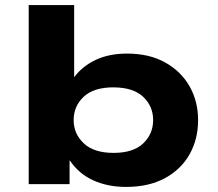

<svg xmlns="http://www.w3.org/2000/svg" viewBox="-20 -725 860 756"><path d="M476 11Q405 11 348 -14.5Q291 -40 255 -93H254V0H93V-705H272V-421Q304 -464 356.5 -489Q409 -514 480 -514Q568 -514 630.5 -479Q693 -444 726.5 -385Q760 -326 760 -252Q760 -177 726.5 -117.5Q693 -58 629.5 -23.5Q566 11 476 11ZM427 -123Q505 -123 544 -160.5Q583 -198 583 -252Q583 -307 543.5 -344Q504 -381 426 -381Q349 -381 309.5 -344Q270 -307 270 -252Q270 -198 310 -160.5Q350 -123 427 -123Z"/></svg>

Font: Nunito Sans 7pt Expanded ExtraBold
Style: Regular
Weight: 800
Width: 7
Designer: Vernon Adams
Foundry: Vernon Adams
Version: Version 3.101;gftools[0.9.27]